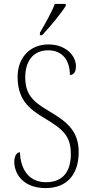

<svg xmlns="http://www.w3.org/2000/svg" viewBox="-20 -951 466 981"><path d="M184 -784V-771H195C236 -814 295 -886 316 -921V-931H260C243 -886 214 -836 184 -784ZM213 10C322 10 382 -59 382 -175C382 -287 314 -333 231 -383C147 -432 109 -469 109 -557C109 -636 148 -694 226 -694C298 -694 337 -644 337 -568C356 -568 368 -582 368 -613C368 -667 316 -724 227 -724C131 -724 70 -653 70 -560C70 -448 121 -398 206 -348C302 -291 342 -256 342 -164C342 -72 299 -20 215 -20C127 -20 85 -86 82 -173C62 -173 53 -148 53 -125C53 -59 102 10 213 10Z"/></svg>

Font: Noto Serif Armenian Condensed ExtraLight
Style: Regular
Weight: 200
Width: 3
Designer: Monotype Design Team
Foundry: Monotype Imaging Inc.
Version: Version 2.008